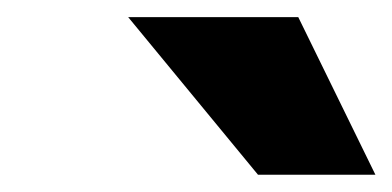

<svg xmlns="http://www.w3.org/2000/svg" viewBox="-20 -799 462 226"><path d="M331.1 -778.8 421.9 -593.3H283.7L130.9 -778.8Z"/></svg>

Font: Lesson One Extra
Style: Italic
Weight: 800
Italic angle: -14°
Designer: But Ko, Victor Gaultney, Annie Olsen, Julie Remington, Don Collingsworth, Eric Hays, Becca Hirsbrunner
Version: Version 1.100